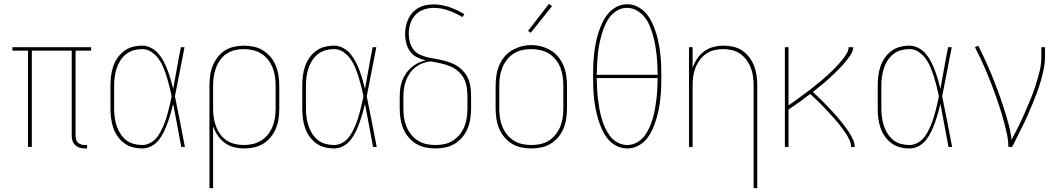

<svg xmlns="http://www.w3.org/2000/svg" viewBox="-20 -766 5540 1001"><path d="M422 8Q408 8 395 4Q382 0 372 -9.5Q362 -19 358 -32Q354 -45 354 -58V-502H146V0H126V-502H45V-520H455V-502H374V-58Q374 -49 376.5 -39.5Q379 -30 386 -23Q393 -16 402.5 -13Q412 -10 422 -10H434V8Z M722 8Q696 8 671.5 1.5Q647 -5 627 -20Q607 -35 592.5 -56Q578 -77 570 -101Q562 -125 559 -150Q556 -175 556 -200V-320Q556 -345 559 -370Q562 -395 570 -419Q578 -443 592.5 -464Q607 -485 627 -500Q647 -515 671.5 -521.5Q696 -528 722 -528Q746 -528 768.5 -516Q791 -504 807 -485Q823 -466 834.5 -443.5Q846 -421 854.5 -398Q863 -375 870 -351Q877 -327 883 -303Q893 -357 902.5 -411.5Q912 -466 923 -520H942Q929 -456 917 -391.5Q905 -327 892 -264Q906 -198 918.5 -132Q931 -66 944 0H925Q914 -56 904 -112Q894 -168 883 -224Q877 -200 870 -175.5Q863 -151 854.5 -127Q846 -103 835 -80Q824 -57 808.5 -37Q793 -17 770 -4.5Q747 8 722 8ZM722 -10Q741 -10 759.5 -19Q778 -28 791.5 -42.5Q805 -57 814.5 -74.5Q824 -92 832 -110.5Q840 -129 846 -148Q852 -167 857 -186Q862 -205 866.5 -224.5Q871 -244 875 -264Q870 -289 863.5 -314.5Q857 -340 849.5 -364.5Q842 -389 832 -413.5Q822 -438 807 -459Q792 -480 770 -495Q748 -510 722 -510Q699 -510 677 -504Q655 -498 637 -483.5Q619 -469 607 -450Q595 -431 588 -409.5Q581 -388 578 -365.5Q575 -343 575 -320V-200Q575 -177 578 -154.5Q581 -132 588 -110.5Q595 -89 607 -70Q619 -51 636.5 -36.5Q654 -22 676.5 -16Q699 -10 722 -10Z M1072 215V-320Q1072 -346 1075.5 -372Q1079 -398 1088.5 -422Q1098 -446 1114 -467Q1130 -488 1151.5 -502Q1173 -516 1199 -522Q1225 -528 1251 -528Q1277 -528 1303 -522.5Q1329 -517 1351.5 -503Q1374 -489 1391 -468.5Q1408 -448 1418 -423.5Q1428 -399 1432 -372.5Q1436 -346 1436 -320V-200Q1436 -174 1432.5 -148Q1429 -122 1419 -97.5Q1409 -73 1392.5 -52.5Q1376 -32 1354 -18Q1332 -4 1306 2Q1280 8 1254 8Q1227 8 1200.5 1.5Q1174 -5 1152 -21Q1130 -37 1115 -59.5Q1100 -82 1091 -108V215ZM1251 -10Q1275 -10 1298.5 -15.5Q1322 -21 1342 -33.5Q1362 -46 1377 -65Q1392 -84 1401 -106.5Q1410 -129 1413.5 -152.5Q1417 -176 1417 -200V-320Q1417 -344 1413.5 -367.5Q1410 -391 1401 -413.5Q1392 -436 1377 -455Q1362 -474 1342 -486.5Q1322 -499 1298.5 -504.5Q1275 -510 1251 -510Q1227 -510 1204 -504.5Q1181 -499 1161.5 -486Q1142 -473 1128 -453.5Q1114 -434 1106 -412Q1098 -390 1094.5 -366.5Q1091 -343 1091 -320V-200Q1091 -177 1094.5 -153.5Q1098 -130 1106 -108Q1114 -86 1128 -66.5Q1142 -47 1161.5 -34Q1181 -21 1204 -15.5Q1227 -10 1251 -10Z M1722 8Q1696 8 1671.5 1.5Q1647 -5 1627 -20Q1607 -35 1592.5 -56Q1578 -77 1570 -101Q1562 -125 1559 -150Q1556 -175 1556 -200V-320Q1556 -345 1559 -370Q1562 -395 1570 -419Q1578 -443 1592.5 -464Q1607 -485 1627 -500Q1647 -515 1671.5 -521.5Q1696 -528 1722 -528Q1746 -528 1768.5 -516Q1791 -504 1807 -485Q1823 -466 1834.5 -443.5Q1846 -421 1854.5 -398Q1863 -375 1870 -351Q1877 -327 1883 -303Q1893 -357 1902.5 -411.5Q1912 -466 1923 -520H1942Q1929 -456 1917 -391.5Q1905 -327 1892 -264Q1906 -198 1918.5 -132Q1931 -66 1944 0H1925Q1914 -56 1904 -112Q1894 -168 1883 -224Q1877 -200 1870 -175.5Q1863 -151 1854.5 -127Q1846 -103 1835 -80Q1824 -57 1808.5 -37Q1793 -17 1770 -4.5Q1747 8 1722 8ZM1722 -10Q1741 -10 1759.5 -19Q1778 -28 1791.5 -42.5Q1805 -57 1814.5 -74.5Q1824 -92 1832 -110.5Q1840 -129 1846 -148Q1852 -167 1857 -186Q1862 -205 1866.5 -224.5Q1871 -244 1875 -264Q1870 -289 1863.5 -314.5Q1857 -340 1849.5 -364.5Q1842 -389 1832 -413.5Q1822 -438 1807 -459Q1792 -480 1770 -495Q1748 -510 1722 -510Q1699 -510 1677 -504Q1655 -498 1637 -483.5Q1619 -469 1607 -450Q1595 -431 1588 -409.5Q1581 -388 1578 -365.5Q1575 -343 1575 -320V-200Q1575 -177 1578 -154.5Q1581 -132 1588 -110.5Q1595 -89 1607 -70Q1619 -51 1636.5 -36.5Q1654 -22 1676.5 -16Q1699 -10 1722 -10Z M2250 8Q2224 8 2197.5 2.5Q2171 -3 2148.5 -17Q2126 -31 2109 -51.5Q2092 -72 2082 -96.5Q2072 -121 2068 -147.5Q2064 -174 2064 -200V-260Q2064 -281 2066.5 -302.5Q2069 -324 2076.5 -344Q2084 -364 2096 -382Q2108 -400 2124 -414Q2140 -428 2159.5 -437.5Q2179 -447 2200 -451Q2177 -456 2155 -467Q2133 -478 2118.5 -497.5Q2104 -517 2098 -540.5Q2092 -564 2092 -588Q2092 -609 2096 -628.5Q2100 -648 2108.5 -666.5Q2117 -685 2130.5 -700Q2144 -715 2162 -725Q2180 -735 2200 -739Q2220 -743 2240 -743Q2283 -743 2324 -728.5Q2365 -714 2401 -692L2391 -677Q2357 -697 2319 -711Q2281 -725 2241 -725Q2215 -725 2189 -716Q2163 -707 2145 -687.5Q2127 -668 2119 -642Q2111 -616 2111 -589Q2111 -567 2117 -545.5Q2123 -524 2136 -507Q2149 -490 2169 -481Q2189 -472 2210.5 -467Q2232 -462 2253.5 -458.5Q2275 -455 2296 -449.5Q2317 -444 2337 -436Q2357 -428 2374.5 -414.5Q2392 -401 2405 -383.5Q2418 -366 2425 -345.5Q2432 -325 2434 -303Q2436 -281 2436 -260V-200Q2436 -174 2432 -147.5Q2428 -121 2418 -96.5Q2408 -72 2391 -51.5Q2374 -31 2351.5 -17Q2329 -3 2302.5 2.5Q2276 8 2250 8ZM2250 -10Q2274 -10 2297.5 -15Q2321 -20 2341.5 -33Q2362 -46 2377 -65Q2392 -84 2401 -106Q2410 -128 2413.5 -152Q2417 -176 2417 -200V-260Q2417 -285 2413.5 -310Q2410 -335 2398.5 -357Q2387 -379 2367.5 -395.5Q2348 -412 2324.5 -421.5Q2301 -431 2276.5 -436Q2252 -441 2227 -446Q2205 -444 2184.5 -436.5Q2164 -429 2146.5 -415.5Q2129 -402 2116.5 -384Q2104 -366 2096.5 -345.5Q2089 -325 2086 -303Q2083 -281 2083 -260V-200Q2083 -176 2086.5 -152Q2090 -128 2099 -106Q2108 -84 2123 -65Q2138 -46 2158.5 -33Q2179 -20 2202.5 -15Q2226 -10 2250 -10Z M2750 8Q2724 8 2697.5 2.5Q2671 -3 2648.5 -17Q2626 -31 2609 -51.5Q2592 -72 2582 -96.5Q2572 -121 2568 -147.5Q2564 -174 2564 -200V-320Q2564 -346 2568 -372.5Q2572 -399 2582 -423.5Q2592 -448 2609 -469Q2626 -490 2649 -503.5Q2672 -517 2698 -524Q2724 -531 2750 -531Q2776 -531 2802 -524Q2828 -517 2851 -503.5Q2874 -490 2891 -469Q2908 -448 2918 -423.5Q2928 -399 2932 -372.5Q2936 -346 2936 -320V-200Q2936 -174 2932 -147.5Q2928 -121 2918 -96.5Q2908 -72 2891 -51.5Q2874 -31 2851.5 -17Q2829 -3 2802.5 2.5Q2776 8 2750 8ZM2750 -10Q2774 -10 2797.5 -15Q2821 -20 2841.5 -33Q2862 -46 2877 -65Q2892 -84 2901 -106Q2910 -128 2913.5 -152Q2917 -176 2917 -200V-320Q2917 -344 2913.5 -368Q2910 -392 2901 -414.5Q2892 -437 2876.5 -456Q2861 -475 2840.5 -487.5Q2820 -500 2796 -505Q2772 -510 2748 -510Q2724 -510 2700.5 -504.5Q2677 -499 2657 -486Q2637 -473 2622.5 -454Q2608 -435 2599 -413Q2590 -391 2586.5 -367.5Q2583 -344 2583 -320V-200Q2583 -176 2586.5 -152Q2590 -128 2599 -106Q2608 -84 2623 -65Q2638 -46 2658.5 -33Q2679 -20 2702.5 -15Q2726 -10 2750 -10ZM2747 -595 2733 -605 2842 -746 2858 -734Z M3250 8Q3221 8 3195 -5Q3169 -18 3150.5 -40Q3132 -62 3120 -88Q3108 -114 3099.5 -141.5Q3091 -169 3085.5 -197Q3080 -225 3077 -253.5Q3074 -282 3073 -310.5Q3072 -339 3072 -368Q3072 -396 3073 -424.5Q3074 -453 3077 -481.5Q3080 -510 3085.5 -538.5Q3091 -567 3099.5 -594Q3108 -621 3120 -647Q3132 -673 3150.5 -695Q3169 -717 3195 -730.5Q3221 -744 3250 -744Q3279 -744 3305 -730.5Q3331 -717 3349.5 -695Q3368 -673 3380 -647Q3392 -621 3400.5 -594Q3409 -567 3414.5 -538.5Q3420 -510 3423 -481.5Q3426 -453 3427 -424.5Q3428 -396 3428 -367Q3428 -339 3427 -310.5Q3426 -282 3423 -253.5Q3420 -225 3414.5 -197Q3409 -169 3400.5 -141.5Q3392 -114 3380 -88Q3368 -62 3349.5 -40Q3331 -18 3305 -5Q3279 8 3250 8ZM3091 -376H3409Q3408 -403 3407 -429Q3406 -455 3403 -481.5Q3400 -508 3395.5 -533.5Q3391 -559 3383.5 -584.5Q3376 -610 3366 -634Q3356 -658 3339 -678.5Q3322 -699 3298.5 -712Q3275 -725 3248 -725Q3222 -725 3198.5 -711.5Q3175 -698 3159.5 -677.5Q3144 -657 3133.5 -632.5Q3123 -608 3116 -583Q3109 -558 3104 -532.5Q3099 -507 3096.5 -481Q3094 -455 3093 -429Q3092 -403 3091 -376ZM3250 -10Q3276 -10 3300 -23Q3324 -36 3339.5 -56.5Q3355 -77 3366 -101.5Q3377 -126 3384 -151Q3391 -176 3395.5 -202Q3400 -228 3403 -254Q3406 -280 3407 -306Q3408 -332 3409 -359H3091Q3092 -332 3093 -306Q3094 -280 3097 -254Q3100 -228 3104.5 -202Q3109 -176 3116 -151Q3123 -126 3134 -101.5Q3145 -77 3160.5 -56.5Q3176 -36 3200 -23Q3224 -10 3250 -10Z M3909 215V-320Q3909 -343 3906 -366.5Q3903 -390 3894.5 -412Q3886 -434 3872 -453Q3858 -472 3839 -485.5Q3820 -499 3796.5 -504.5Q3773 -510 3750 -510Q3727 -510 3703.5 -504.5Q3680 -499 3661 -485.5Q3642 -472 3628 -453Q3614 -434 3605.5 -412Q3597 -390 3594 -366.5Q3591 -343 3591 -320V0H3572V-520H3591V-412Q3600 -438 3615 -460.5Q3630 -483 3652 -499Q3674 -515 3700.5 -521.5Q3727 -528 3753 -528Q3779 -528 3804.5 -522Q3830 -516 3851 -501.5Q3872 -487 3887.5 -466Q3903 -445 3912 -421Q3921 -397 3924.5 -371.5Q3928 -346 3928 -320V215Z M4072 0V-520H4091V-217Q4105 -226 4117.5 -235Q4130 -244 4143 -253.5Q4156 -263 4168.5 -272.5Q4181 -282 4194 -291.5Q4207 -301 4219 -311Q4231 -321 4243.5 -331Q4256 -341 4268 -351Q4280 -361 4291.5 -371.5Q4303 -382 4314.5 -393Q4326 -404 4337 -415.5Q4348 -427 4358.5 -439Q4369 -451 4378.5 -463.5Q4388 -476 4396 -490Q4404 -504 4404 -520H4428Q4428 -504 4420 -489.5Q4412 -475 4402.5 -462.5Q4393 -450 4382.5 -437.5Q4372 -425 4361 -413.5Q4350 -402 4338.5 -391Q4327 -380 4315.5 -369Q4304 -358 4292 -347.5Q4280 -337 4268 -327Q4256 -317 4243.5 -307Q4231 -297 4218 -287Q4231 -274 4244.5 -261.5Q4258 -249 4270.5 -236Q4283 -223 4296 -210Q4309 -197 4321 -183.5Q4333 -170 4345.5 -156Q4358 -142 4369 -127.5Q4380 -113 4391 -98.5Q4402 -84 4411.5 -68Q4421 -52 4428.5 -35Q4436 -18 4436 0H4417Q4417 -18 4409.5 -34.5Q4402 -51 4392.5 -66Q4383 -81 4372.5 -95Q4362 -109 4351 -123Q4340 -137 4328 -150Q4316 -163 4304 -176Q4292 -189 4280 -202Q4268 -215 4255.5 -227.5Q4243 -240 4230 -252Q4217 -264 4204 -276Q4177 -255 4148.5 -234.5Q4120 -214 4091 -195V0Z M4722 8Q4696 8 4671.5 1.5Q4647 -5 4627 -20Q4607 -35 4592.5 -56Q4578 -77 4570 -101Q4562 -125 4559 -150Q4556 -175 4556 -200V-320Q4556 -345 4559 -370Q4562 -395 4570 -419Q4578 -443 4592.5 -464Q4607 -485 4627 -500Q4647 -515 4671.5 -521.5Q4696 -528 4722 -528Q4746 -528 4768.5 -516Q4791 -504 4807 -485Q4823 -466 4834.5 -443.5Q4846 -421 4854.5 -398Q4863 -375 4870 -351Q4877 -327 4883 -303Q4893 -357 4902.5 -411.5Q4912 -466 4923 -520H4942Q4929 -456 4917 -391.5Q4905 -327 4892 -264Q4906 -198 4918.5 -132Q4931 -66 4944 0H4925Q4914 -56 4904 -112Q4894 -168 4883 -224Q4877 -200 4870 -175.5Q4863 -151 4854.5 -127Q4846 -103 4835 -80Q4824 -57 4808.5 -37Q4793 -17 4770 -4.5Q4747 8 4722 8ZM4722 -10Q4741 -10 4759.5 -19Q4778 -28 4791.5 -42.5Q4805 -57 4814.5 -74.5Q4824 -92 4832 -110.5Q4840 -129 4846 -148Q4852 -167 4857 -186Q4862 -205 4866.5 -224.5Q4871 -244 4875 -264Q4870 -289 4863.5 -314.5Q4857 -340 4849.5 -364.5Q4842 -389 4832 -413.5Q4822 -438 4807 -459Q4792 -480 4770 -495Q4748 -510 4722 -510Q4699 -510 4677 -504Q4655 -498 4637 -483.5Q4619 -469 4607 -450Q4595 -431 4588 -409.5Q4581 -388 4578 -365.5Q4575 -343 4575 -320V-200Q4575 -177 4578 -154.5Q4581 -132 4588 -110.5Q4595 -89 4607 -70Q4619 -51 4636.5 -36.5Q4654 -22 4676.5 -16Q4699 -10 4722 -10Z M5237 0Q5237 -34 5229.5 -68Q5222 -102 5213 -135.5Q5204 -169 5193.5 -201.5Q5183 -234 5171.5 -266.5Q5160 -299 5147.5 -331Q5135 -363 5121.5 -395Q5108 -427 5093.5 -458Q5079 -489 5063 -520L5080 -528Q5100 -489 5118 -449.5Q5136 -410 5152.5 -369.5Q5169 -329 5184 -288Q5199 -247 5212.5 -205.5Q5226 -164 5237.5 -122Q5249 -80 5254 -37Q5272 -71 5289 -105.5Q5306 -140 5321.5 -175Q5337 -210 5351.5 -245.5Q5366 -281 5378 -317.5Q5390 -354 5399.5 -392Q5409 -430 5409 -468V-520H5428V-468Q5428 -437 5421.5 -406Q5415 -375 5406.5 -345Q5398 -315 5387 -285.5Q5376 -256 5364 -227Q5352 -198 5339.5 -169Q5327 -140 5313 -112Q5299 -84 5285 -56Q5271 -28 5257 0Z"/></svg>

Font: Zed Mono Thin
Style: Regular
Weight: 100
Monospace: yes
Designer: Belleve Invis
Foundry: Belleve Invis
Version: Version 1.0.0; ttfautohint (v1.8.4)